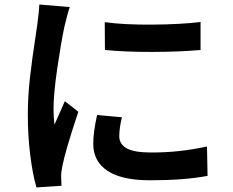

<svg xmlns="http://www.w3.org/2000/svg" viewBox="-20 -778 1017 839"><path d="M856.4 -681.9V-559.6Q766.4 -551.5 647.3 -551.1Q528.3 -550.8 438.5 -559.6L437.7 -681.2Q522 -669.4 646.7 -670.4Q771.5 -671.4 856.4 -681.9ZM501.2 -182.9Q501.2 -148.2 533.6 -129.9Q565.9 -111.6 640.1 -111.6Q705.3 -111.6 762.9 -117.9Q820.6 -124.3 884.5 -137.7L887 -9.5Q785.9 9.8 635.5 9.8Q512 9.8 449.7 -31.6Q387.5 -73 387.5 -149.4Q387.5 -201.4 404.3 -275.4L512.7 -265.6Q501.2 -217.3 501.2 -182.9ZM261.5 -661.6Q246.6 -590.8 230.2 -479.2Q213.9 -367.7 213.9 -302.2Q213.9 -265.6 218 -233.2L235.1 -272Q252.2 -309.3 263.4 -335.9L322.3 -289.6L314.9 -267.1Q266.1 -120.4 252.4 -51.8Q246.8 -23.7 247.1 -6.1Q247.6 18.6 248.8 33.7L139.4 41Q123 -13.7 112.3 -98.6Q101.6 -183.6 101.6 -277.3Q101.6 -356.9 111.1 -440.1Q120.6 -523.2 135 -616L142.1 -664.8L143.8 -677.7Q151.1 -731 151.9 -758.3L284.9 -747.1Q279.8 -733.6 272.8 -706.5Q265.9 -679.4 261.5 -661.6Z"/></svg>

Font: Min Sans VF VF
Style: Regular
Weight: 400
Designer: Jinseong-Kim, NotoSansCJK, Nunito
Foundry: Jinseong-Kim
Version: Version 1.420;Glyphs 3.1.2 (3151)